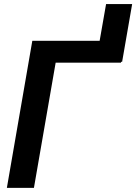

<svg xmlns="http://www.w3.org/2000/svg" viewBox="-20 -908 659 928"><path d="M618.7 -888.2 570.3 -609.4H443.8L492.7 -888.2ZM583 -710.9 564.5 -605H249L144 0H13.2L136.2 -710.9Z"/></svg>

Font: Roboto SemiBold
Style: Italic
Weight: 600
Designer: Christian Robertson
Foundry: Google
Version: Version 3.009; 2024